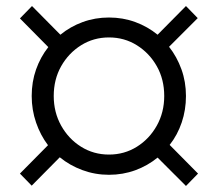

<svg xmlns="http://www.w3.org/2000/svg" viewBox="-20 -679 722 636"><path d="M85 -64 46 -104 139 -198Q114 -231 99.5 -273Q85 -315 85 -361Q85 -408 99.5 -449Q114 -490 140 -523L46 -618L86 -659L180 -564Q213 -591 254 -606Q295 -621 341 -621Q387 -621 428 -606Q469 -591 502 -564L596 -659L635 -619L540 -524Q566 -491 581 -449.5Q596 -408 596 -361Q596 -315 582 -273.5Q568 -232 542 -199L636 -104L596 -63L502 -157Q469 -130 428 -115Q387 -100 341 -100Q295 -100 253 -115.5Q211 -131 178 -158ZM341 -167Q392 -167 433.5 -193Q475 -219 499.5 -263Q524 -307 524 -361Q524 -416 499.5 -459.5Q475 -503 433.5 -529Q392 -555 341 -555Q290 -555 248.5 -529Q207 -503 182.5 -459.5Q158 -416 158 -361Q158 -307 182.5 -263Q207 -219 248.5 -193Q290 -167 341 -167Z"/></svg>

Font: Red Hat Text VF
Style: Regular
Weight: 300
Designer: Pentagram, MCKL
Foundry: Pentagram, MCKL
Version: Version 1.023